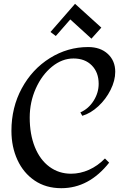

<svg xmlns="http://www.w3.org/2000/svg" viewBox="-20 -977 654 1008"><path d="M585 -600Q585 -554 560.5 -505Q536 -456 496 -419Q456 -382 412 -369L402 -387Q445 -406 471.5 -448Q498 -490 498 -537Q498 -597 462 -633.5Q426 -670 366 -670Q306 -670 253 -627Q200 -584 168 -512.5Q136 -441 136 -360Q136 -272 163 -205Q190 -138 239.5 -101.5Q289 -65 353 -65Q401 -65 447 -85.5Q493 -106 531 -145L553 -123Q447 11 302 11Q221 11 162 -29Q103 -69 71.5 -137.5Q40 -206 40 -290Q40 -413 94.5 -513.5Q149 -614 242 -672Q335 -730 443 -730Q507 -730 546 -694Q585 -658 585 -600ZM512 -832 460 -774 349 -875 273 -788 245 -809 374 -957Z"/></svg>

Font: Amita
Style: Regular
Weight: 400
Designer: Eduardo Rodriguez Tunni, Modular Infotech, Brian J. Bonislawsky
Foundry: Eduardo Rodriguez Tunni, Modular Infotech, Brian J. Bonislawsky
Version: Version 1.004